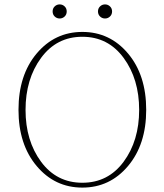

<svg xmlns="http://www.w3.org/2000/svg" viewBox="-20 -837 746 872"><path d="M166.5 -574Q96 -478 96 -338Q96 -198 166.5 -102.5Q237 -7 354 -7Q471 -7 541.5 -102.5Q612 -198 612 -338Q612 -478 541.5 -574Q471 -670 354 -670Q237 -670 166.5 -574ZM644 -338Q644 -181 561.5 -83Q479 15 354 15Q229 15 146.5 -83Q64 -181 64 -338Q64 -496 146.5 -594Q229 -692 354 -692Q479 -692 561.5 -594Q644 -496 644 -338ZM273.5 -762Q264 -753 251 -753Q238 -753 228.5 -762Q219 -771 219 -785Q219 -799 228.5 -808Q238 -817 251 -817Q264 -817 273.5 -808Q283 -799 283 -785Q283 -771 273.5 -762ZM479.5 -762Q470 -753 457 -753Q444 -753 434.5 -762Q425 -771 425 -785Q425 -799 434.5 -808Q444 -817 457 -817Q470 -817 479.5 -808Q489 -799 489 -785Q489 -771 479.5 -762Z"/></svg>

Font: TypoPRO Source Serif Pro
Style: Regular
Weight: 200
Designer: Frank Grießhammer
Foundry: Adobe Systems Incorporated
Version: Version 1.017;PS (version unavailable);hotconv 1.0.79;makeot